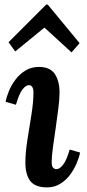

<svg xmlns="http://www.w3.org/2000/svg" viewBox="-20 -801 377 832"><path d="M290 -574 173 -681H172L46 -578L17 -618L180 -781H187L325 -614ZM148 -511Q197 -511 217.5 -480.5Q238 -450 238 -399Q238 -373 233 -332.5Q228 -292 221.5 -247.5Q215 -203 209.5 -163.5Q204 -124 204 -99Q204 -81 210 -74.5Q216 -68 225 -68Q238 -68 253 -86.5Q268 -105 282 -153L327 -140Q323 -119 312 -93Q301 -67 283.5 -43.5Q266 -20 241 -4.5Q216 11 184 11Q132 11 111 -17Q90 -45 90 -96Q90 -141 99 -196.5Q108 -252 116.5 -306Q125 -360 125 -400Q125 -432 105 -432Q92 -432 77.5 -413.5Q63 -395 49 -347L4 -360Q8 -380 18.5 -406Q29 -432 47 -456Q65 -480 90.5 -495.5Q116 -511 148 -511Z"/></svg>

Font: Lora SemiBold
Style: Italic
Weight: 600
Italic angle: -3°
Designer: Olga Karpushina, Alexei Vanyashin (Cyrillic)
Foundry: Cyreal
Version: Version 3.011; ttfautohint (v1.8.4.7-5d5b)